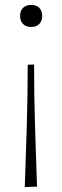

<svg xmlns="http://www.w3.org/2000/svg" viewBox="-20 -566 254 783"><path d="M81 197Q85.5 74 89.2 -51Q93 -176 93 -302L119 -303Q119 -176.5 122.8 -52.2Q126.5 72 131 195ZM107 -456Q93.5 -456 83.2 -461.5Q73 -467 67.5 -477Q62 -487 62 -501Q62 -523 74.5 -534.5Q87 -546 107 -546Q121 -546 131 -540.8Q141 -535.5 146.5 -525.5Q152 -515.5 152 -501Q152 -480 140 -468Q128 -456 107 -456Z"/></svg>

Font: Commissioner Thin Thin
Style: Regular
Weight: 250
Version: Version 1.000